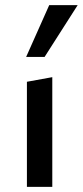

<svg xmlns="http://www.w3.org/2000/svg" viewBox="-20 -729 323 749"><path d="M85 0V-410L184 -428V0ZM82 -507 172 -709H283L154 -507Z"/></svg>

Font: Ysabeau Office SemiBold
Style: Regular
Weight: 600
Designer: Christian Thalmann (Catharsis Fonts)
Version: Version 2.001;gftools[0.9.30]; featfreeze: tnum,lnum,ss02